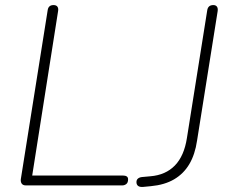

<svg xmlns="http://www.w3.org/2000/svg" viewBox="-20 -731 904 757"><path d="M462 0H82Q71 0 66 -6.5Q61 -13 62 -24L168 -691Q171 -711 191 -711Q202 -711 206.5 -704.5Q211 -698 209 -687L107 -39H464Q474 -39 479.5 -35.5Q485 -32 485 -24Q485 -11 478 -5.5Q471 0 462 0ZM575 3 544 6Q531 7 524.5 2Q518 -3 518 -13Q518 -22 524 -27Q530 -32 540 -33L573 -36Q633 -41 669.5 -78.5Q706 -116 717 -187L797 -690Q800 -711 821 -711Q831 -711 835.5 -704.5Q840 -698 838 -686L757 -177Q749 -122 726.5 -84Q704 -46 666.5 -24Q629 -2 575 3Z"/></svg>

Font: Nunito Variable Extra Light
Style: Italic
Weight: 200
Italic angle: -9°
Designer: Vernon Adams
Foundry: Vernon Adams
Version: Version 3.602